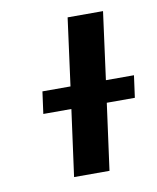

<svg xmlns="http://www.w3.org/2000/svg" viewBox="-61 -516 464 566"><g transform="rotate(-10 171.0 -233.5)"><path d="M249 -199H333L342 -265H258L285 -467H179L152 -265H68L59 -199H143L116 0H222Z"/></g></svg>

Font: Hussar Tani
Style: Kurs
Weight: 700
Foundry: Cannot Into Space Fonts
Version: Version 0.92